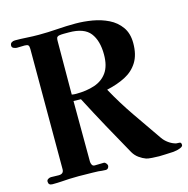

<svg xmlns="http://www.w3.org/2000/svg" viewBox="-109 -843 934 953"><g transform="rotate(-15 358.5 -366.0)"><path d="M459 -553Q459 -624 428 -664Q397 -704 319 -704Q307 -704 293 -704Q279 -704 268 -702Q258 -699 256 -693Q254 -687 254 -678Q254 -618 253.5 -558.5Q253 -499 253 -440V-402Q258 -401 264 -400.5Q270 -400 275 -400Q329 -400 370.5 -414Q412 -428 435.5 -461.5Q459 -495 459 -553ZM717 -19Q717 -11 702 -5Q687 1 667 3Q648 4 624.5 5Q601 6 593 6Q579 6 557 4.5Q535 3 527 0Q510 -6 492.5 -18.5Q475 -31 464 -50Q420 -128 376 -208.5Q332 -289 291 -368L253 -369Q253 -291 253.5 -213Q254 -135 254 -57Q254 -50 258 -41.5Q262 -33 272 -33Q285 -33 295.5 -33.5Q306 -34 319 -34Q325 -34 330.5 -27Q336 -20 336 -15Q336 -8 331.5 -2.5Q327 3 319 3Q309 3 300 2Q291 1 282 0Q271 -1 251 -1Q231 -1 212 -1.5Q193 -2 181 -2Q154 -2 133.5 -1Q113 0 93 1.5Q73 3 45 3Q25 3 25 -16Q25 -24 32.5 -28.5Q40 -33 47 -33Q57 -33 67 -32.5Q77 -32 87 -32Q113 -32 113 -56V-674Q113 -688 108.5 -693Q104 -698 90 -698Q80 -698 70 -697.5Q60 -697 50 -697Q43 -697 34 -701Q25 -705 25 -714Q25 -725 32.5 -730Q40 -735 50 -735Q80 -735 110.5 -733Q141 -731 172 -731Q219 -731 267 -734.5Q315 -738 362 -738Q404 -738 448 -730.5Q492 -723 529.5 -704.5Q567 -686 590.5 -653Q614 -620 614 -570Q614 -511 590.5 -473Q567 -435 525.5 -413.5Q484 -392 429 -380Q471 -303 523 -227.5Q575 -152 625 -80Q636 -64 653.5 -51.5Q671 -39 690 -34Q698 -33 707.5 -33Q717 -33 717 -19Z"/></g></svg>

Font: Kaisei Tokumin ExtraBold
Style: Regular
Weight: 800
Designer: Font-Kai, 金井和夫
Foundry: KAZUO KANAI
Version: Version 5.003